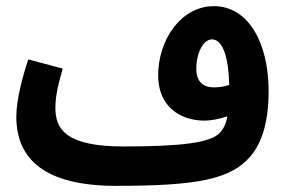

<svg xmlns="http://www.w3.org/2000/svg" viewBox="-20 -583 928 624"><path d="M357 21C621 21 730 0 794 -75C831 -118 853 -187 853 -287C853 -444 787 -563 675 -563C568 -563 494 -453 494 -338C494 -239 563 -191 645 -191C665 -191 693 -196 719 -205C714 -178 705 -162 693 -150C663 -120 575 -107 382 -107C195 -107 160 -162 160 -233C160 -277 173 -322 184 -360L72 -390C55 -340 33 -260 33 -204C33 -66 125 21 357 21ZM618 -359C618 -410 640 -455 669 -455C705 -455 723 -394 725 -307C708 -301 690 -299 675 -299C641 -299 618 -317 618 -359Z"/></svg>

Font: Noto Sans Arabic UI XCn
Style: Bold
Weight: 700
Width: 2
Designer: Monotype Design Team, Nadine Chahine and Nizar Qandah
Foundry: Monotype Imaging Inc.
Version: Version 2.010